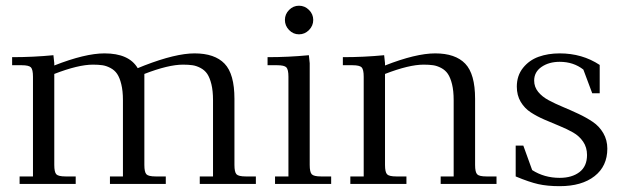

<svg xmlns="http://www.w3.org/2000/svg" viewBox="-20 -637 2168 665"><path d="M22 -411.1V-439Q94.7 -439 165 -445.8L168 -418V-410.2Q274.9 -452.1 341.8 -452.1Q426.8 -452.1 457 -400.9L480 -410.2Q588.4 -452.1 653.8 -452.1Q723.6 -452.1 757.8 -416.5Q792 -380.9 792 -294.9V-65.9Q792 -41 799.1 -33.4Q806.2 -25.9 831.1 -25.9H866.2V0H671.9V-25.9H717.8V-290Q717.8 -322.3 712.2 -345.2Q706.5 -368.2 697.8 -381.1Q689 -394 674.6 -401.6Q660.2 -409.2 646.5 -411.1Q632.8 -413.1 613.8 -413.1Q563 -413.1 480 -380.9V-65.9Q480 -41 487.1 -33.4Q494.1 -25.9 519 -25.9H554.2V0H360.8V-25.9H405.8V-290Q405.8 -322.3 400.1 -345.2Q394.5 -368.2 385.7 -381.1Q377 -394 362.5 -401.6Q348.1 -409.2 334.5 -411.1Q320.8 -413.1 301.8 -413.1Q251 -413.1 168 -380.9V-65.9Q168 -41 175 -33.4Q182.1 -25.9 207 -25.9H242.2V0H47.9V-25.9H94.2V-371.1Q94.2 -396 87.2 -403.6Q80.1 -411.1 55.2 -411.1Z M906.7 -411.1V-439Q979.5 -439 1049.8 -445.8L1052.7 -418V-65.9Q1052.7 -41 1059.8 -33.4Q1066.9 -25.9 1091.8 -25.9H1127V0H932.6V-25.9H979V-371.1Q979 -396 971.9 -403.6Q964.8 -411.1 939.9 -411.1ZM981.2 -533Q966.8 -547.9 966.8 -567.9Q966.8 -587.9 981.2 -602.5Q995.6 -617.2 1015.6 -617.2Q1035.6 -617.2 1050.3 -602.5Q1064.9 -587.9 1064.9 -567.9Q1064.9 -547.9 1050.3 -533Q1035.6 -518.1 1015.6 -518.1Q995.6 -518.1 981.2 -533Z M1167.5 -411.1V-439Q1240.2 -439 1310.5 -445.8L1313.5 -418V-410.2Q1420.4 -452.1 1487.3 -452.1Q1557.1 -452.1 1591.3 -416.5Q1625.5 -380.9 1625.5 -294.9V-65.9Q1625.5 -41 1632.6 -33.4Q1639.6 -25.9 1664.6 -25.9H1699.7V0H1506.3V-25.9H1551.3V-290Q1551.3 -322.3 1545.7 -345.2Q1540 -368.2 1531.2 -381.1Q1522.5 -394 1508.1 -401.6Q1493.7 -409.2 1480 -411.1Q1466.3 -413.1 1447.3 -413.1Q1396.5 -413.1 1313.5 -380.9V-65.9Q1313.5 -41 1320.6 -33.4Q1327.6 -25.9 1352.5 -25.9H1387.7V0H1193.4V-25.9H1239.7V-371.1Q1239.7 -396 1232.7 -403.6Q1225.6 -411.1 1200.7 -411.1Z M1766.1 -25.9V-132.8H1792.5L1823.2 -47.9Q1865.2 -21 1918.5 -21Q1960.9 -21 1987.1 -41Q2013.2 -61 2013.2 -100.1Q2013.2 -126.5 1999.8 -146.2Q1986.3 -166 1964.8 -178.2Q1943.4 -190.4 1917.5 -200.9Q1891.6 -211.4 1865.7 -222.7Q1839.8 -233.9 1818.4 -247.8Q1796.9 -261.7 1783.4 -284.4Q1770 -307.1 1770 -336.9Q1770 -375 1791.5 -401.9Q1813 -428.7 1845.7 -440.4Q1878.4 -452.1 1918.5 -452.1Q1996.6 -452.1 2057.1 -412.1V-314H2031.2L2000.5 -396Q1966.3 -422.9 1918.5 -422.9Q1881.3 -422.9 1855.7 -405.3Q1830.1 -387.7 1830.1 -357.9Q1830.1 -335.9 1844 -318.8Q1857.9 -301.8 1880.4 -289.8Q1902.8 -277.8 1929.7 -266.6Q1956.5 -255.4 1983.6 -242.7Q2010.7 -230 2033.2 -214.8Q2055.7 -199.7 2069.6 -175.8Q2083.5 -151.9 2083.5 -122.1Q2083.5 -61.5 2039.3 -26.9Q1995.1 7.8 1918.5 7.8Q1875.5 7.8 1844.2 0.7Q1813 -6.3 1766.1 -25.9Z"/></svg>

Font: Dihjauti S
Style: Regular
Weight: 400
Designer: T. Christopher White
Version: Version 3.0.0